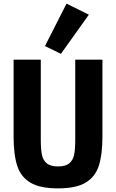

<svg xmlns="http://www.w3.org/2000/svg" viewBox="-20 -1027 640 1059"><path d="M205 -698V-256Q205 -204 211 -174Q217 -144 237.5 -126.5Q258 -109 300 -109Q342 -109 362.5 -126.5Q383 -144 389 -174Q395 -204 395 -256V-698H545V-276Q545 -174 525 -112.5Q505 -51 452 -19.5Q399 12 300 12Q201 12 148 -19.5Q95 -51 75 -112.5Q55 -174 55 -276V-698ZM316 -730 228 -773 347 -1007 470 -946Z"/></svg>

Font: iA Writer Mono V
Style: Regular
Weight: 400
Designer: Mike Abbink, Paul van der Laan, Pieter van Rosmalen
Foundry: Bold Monday
Version: Version 2.000